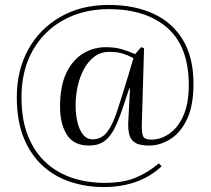

<svg xmlns="http://www.w3.org/2000/svg" viewBox="-20 -581 852 777"><path d="M399 176Q330 176 266.5 155.5Q203 135 154 91Q105 47 76.5 -22Q48 -91 48 -188Q48 -296 94 -380Q140 -464 224 -512.5Q308 -561 420 -561Q524 -561 601 -525.5Q678 -490 720.5 -419Q763 -348 763 -242Q763 -154 737 -99Q711 -44 669.5 -18Q628 8 584 8Q544 8 526 -4Q508 -16 503 -37Q498 -58 499 -85L506 -223H503L476 -142Q460 -94 443 -60.5Q426 -27 402 -9.5Q378 8 340 8Q278 8 250.5 -36Q223 -80 223 -148Q223 -234 249 -287Q275 -340 317 -365Q359 -390 408 -390Q444 -390 470.5 -382.5Q497 -375 527 -362L551 -390L563 -386L554 -81Q553 -46 558.5 -31Q564 -16 593 -16Q631 -16 666 -40.5Q701 -65 722.5 -114Q744 -163 744 -236Q744 -392 657.5 -468Q571 -544 420 -544Q317 -544 237 -500Q157 -456 112 -376Q67 -296 67 -188Q67 -95 94 -29Q121 37 167.5 78.5Q214 120 274.5 139.5Q335 159 402 159Q478 159 528 138.5Q578 118 623 80L634 92Q544 176 399 176ZM356 -17Q391 -18 413 -46Q435 -74 454 -131.5Q473 -189 500 -278L520 -346Q494 -359 474 -365Q454 -371 423 -371Q387 -371 361.5 -351.5Q336 -332 319 -300Q302 -268 294 -230Q286 -192 286 -155Q286 -120 293 -88.5Q300 -57 315.5 -37Q331 -17 356 -17Z"/></svg>

Font: Literata 72pt Light
Style: Regular
Weight: 300
Designer: Latin by Veronika Burian and Jose Scaglione. Greek by Irene Vlachou. Cyrillic by Vera Evstafieva.
Foundry: TypeTogether
Version: Version 3.002